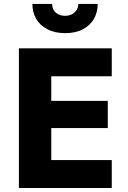

<svg xmlns="http://www.w3.org/2000/svg" viewBox="-20 -942 643 962"><path d="M186.3 0H540V-140H186.3ZM186.3 -560H540V-700H186.3ZM186.3 -300.3H520V-436.7H186.3ZM74.7 -700V0H236.8V-700ZM142.3 -922.2Q142.3 -881.3 160.9 -848.3Q179.5 -815.3 216.8 -795.7Q254.1 -776 306.3 -776Q359.6 -776 396 -795.7Q432.5 -815.3 451 -848.3Q469.5 -881.3 469.5 -922.2H372.3Q372.3 -904.5 363.4 -891.3Q354.5 -878 340.1 -870.4Q325.7 -862.8 306.3 -862.8Q287.3 -862.8 272.3 -870.4Q257.3 -878 249.3 -891.3Q241.2 -904.5 241.2 -922.2Z"/></svg>

Font: Jost* Book
Style: Regular
Weight: 400
Version: Version 3.000